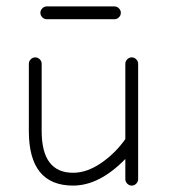

<svg xmlns="http://www.w3.org/2000/svg" viewBox="-20 -573 532 599"><path d="M371 -14V-77Q290 6 208 6Q70 6 70 -164V-374Q70 -382 76 -388Q82 -394 90 -394Q98 -394 104 -388Q110 -382 110 -374V-164Q110 -34 208 -34Q251 -34 295 -64Q339 -94 371 -139V-374Q371 -382 377 -388Q383 -394 391 -394Q399 -394 405 -388Q411 -382 411 -374V-14Q411 -6 405 0Q399 6 391 6Q383 6 377 0Q371 -6 371 -14ZM337 -513H126Q118 -513 112 -519Q106 -525 106 -533Q106 -541 112 -547Q118 -553 126 -553H337Q345 -553 351 -547Q357 -541 357 -533Q357 -525 351 -519Q345 -513 337 -513Z"/></svg>

Font: Hoogli Light
Style: Regular
Weight: 300
Designer: Anand Singh Naorem
Foundry: Brand New Type
Version: Version 1.00 b007